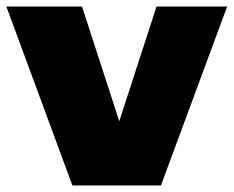

<svg xmlns="http://www.w3.org/2000/svg" viewBox="-26 -570 718 590"><path d="M196.5 0 -6.5 -550H226L340.5 -197.5L455 -550H672L468.5 0Z"/></svg>

Font: Encode Sans SemiExpanded SemiExpanded Black
Style: Regular
Weight: 900
Width: 6
Designer: Multiple Designers
Foundry: Impallari Type
Version: Version 3.000; ttfautohint (v1.8.3) -l 8 -r 50 -G 200 -x 14 